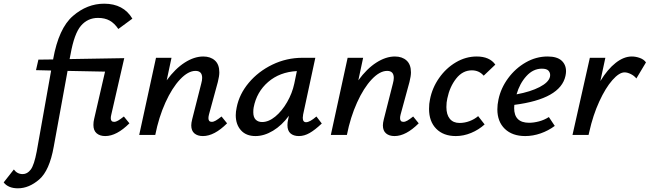

<svg xmlns="http://www.w3.org/2000/svg" viewBox="-157 -731 3519 1040"><path d="M514 -100 544 -63Q475 6 413 6Q384 6 366.5 -9Q349 -24 349 -54Q349 -71 353 -87L412 -343L209 -347L134 64Q111 193 55.5 241Q0 289 -60 289Q-87 289 -106.5 280.5Q-126 272 -137 257L-82 187Q-64 212 -34 212Q-9 212 9.5 187.5Q28 163 42 89L120 -349L38 -351L51 -408L131 -409V-411Q161 -578 238 -644.5Q315 -711 407 -711Q512 -711 560 -630L484 -574Q463 -605 437 -619.5Q411 -634 374 -634Q318 -634 281.5 -591.5Q245 -549 225 -436L220 -411L516 -416L446 -111Q443 -99 443 -91Q443 -71 461 -71Q471 -71 483 -78Q495 -85 514 -100Z M1073 -63Q1004 6 942 6Q913 6 896 -8.5Q879 -23 879 -52Q879 -65 884 -85L933 -278Q938 -296 938 -309Q938 -347 902 -347Q862 -347 818.5 -301Q775 -255 739 -175.5Q703 -96 684 0H597L688 -418H772L746 -296Q792 -359 843.5 -392Q895 -425 944 -425Q983 -425 1007 -403.5Q1031 -382 1031 -339Q1031 -319 1023 -287L975 -111Q972 -99 972 -91Q972 -71 990 -71Q1000 -71 1012 -78Q1024 -85 1043 -100Z M1586 -62Q1549 -27 1520 -10.5Q1491 6 1462 6Q1433 6 1416.5 -8.5Q1400 -23 1400 -53Q1400 -69 1404 -85L1408 -104Q1370 -52 1322 -23Q1274 6 1227 6Q1176 6 1148 -25.5Q1120 -57 1120 -107Q1120 -126 1125 -149Q1139 -221 1190.5 -282.5Q1242 -344 1318.5 -381Q1395 -418 1482 -418H1551L1485 -111Q1483 -97 1483 -93Q1483 -69 1501 -69Q1521 -69 1557 -100ZM1437 -278 1451 -346Q1358 -341 1295.5 -287Q1233 -233 1217 -149Q1215 -139 1215 -123Q1215 -96 1228 -83Q1241 -70 1263 -70Q1298 -70 1334 -99.5Q1370 -129 1398 -177.5Q1426 -226 1437 -278Z M2111 -63Q2042 6 1980 6Q1951 6 1934 -8.5Q1917 -23 1917 -52Q1917 -65 1922 -85L1971 -278Q1976 -296 1976 -309Q1976 -347 1940 -347Q1900 -347 1856.5 -301Q1813 -255 1777 -175.5Q1741 -96 1722 0H1635L1726 -418H1810L1784 -296Q1830 -359 1881.5 -392Q1933 -425 1982 -425Q2021 -425 2045 -403.5Q2069 -382 2069 -339Q2069 -319 2061 -287L2013 -111Q2010 -99 2010 -91Q2010 -71 2028 -71Q2038 -71 2050 -78Q2062 -85 2081 -100Z M2399 -350Q2349 -350 2314 -305.5Q2279 -261 2266 -198Q2261 -177 2261 -151Q2261 -110 2279.5 -87.5Q2298 -65 2332 -65Q2360 -65 2386.5 -75Q2413 -85 2433 -102L2468 -57Q2436 -28 2395 -11Q2354 6 2312 6Q2245 6 2206 -33.5Q2167 -73 2167 -141Q2167 -170 2172 -192Q2184 -255 2221.5 -308.5Q2259 -362 2312.5 -393.5Q2366 -425 2425 -425Q2495 -425 2526 -381L2463 -321Q2438 -350 2399 -350Z M2909 -345Q2909 -334 2906 -320Q2879 -195 2629 -163Q2628 -157 2628 -146Q2628 -66 2709 -66Q2734 -66 2762.5 -73.5Q2791 -81 2816 -97L2848 -49Q2813 -23 2771.5 -8.5Q2730 6 2688 6Q2618 6 2577.5 -33Q2537 -72 2537 -139Q2537 -164 2543 -192Q2556 -254 2595.5 -307.5Q2635 -361 2691 -393Q2747 -425 2809 -425Q2860 -425 2884.5 -403Q2909 -381 2909 -345ZM2823 -324Q2823 -339 2813 -349Q2803 -359 2778 -359Q2731 -359 2694.5 -319Q2658 -279 2641 -220Q2717 -234 2766 -259.5Q2815 -285 2822 -315Q2823 -318 2823 -324Z M3342 -393 3290 -306Q3278 -321 3259.5 -330Q3241 -339 3226 -339Q3197 -339 3160 -297Q3123 -255 3089 -181Q3055 -107 3035 -17L3031 0H2944L3038 -418H3122L3095 -292Q3134 -356 3178 -390.5Q3222 -425 3265 -425Q3287 -425 3309 -417Q3331 -409 3342 -393Z"/></svg>

Font: Ysabeau Infant Semibold
Style: Italic
Weight: 600
Italic angle: -12°
Designer: Christian Thalmann (Catharsis Fonts)
Version: Version 0.003